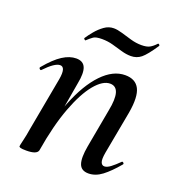

<svg xmlns="http://www.w3.org/2000/svg" viewBox="-108 -647 689 746"><g transform="rotate(20 236.0 -274.5)"><path d="M338 9Q308 9 299.5 -15Q291 -39 300 -89L329 -248Q349 -348 299 -348Q269 -348 236.5 -309Q204 -270 175.5 -194.5Q147 -119 129 -10L112 -11Q133 -130 167.5 -217Q202 -304 247.5 -351.5Q293 -399 343 -399Q386 -399 402 -367.5Q418 -336 406 -267L373 -89Q368 -60 372.5 -49Q377 -38 387 -38Q398 -38 412.5 -49Q427 -60 444 -77Q447 -81 451.5 -77Q456 -73 452 -69Q421 -32 394 -11.5Q367 9 338 9ZM81 8Q63 8 57 6Q51 4 51 1Q51 -3 56.5 -25.5Q62 -48 66 -74L107 -297Q116 -349 92 -349Q81 -349 65.5 -338.5Q50 -328 30 -307Q27 -303 22.5 -307.5Q18 -312 22 -316Q57 -358 86 -376.5Q115 -395 142 -395Q171 -395 180 -373Q189 -351 180 -306L129 -10Q124 8 81 8ZM151 -473Q150 -472 146.5 -475Q143 -478 144 -480Q153 -494 167.5 -511.5Q182 -529 200 -542Q218 -555 239 -555Q254 -555 274 -549Q294 -543 316.5 -536.5Q339 -530 361 -530Q383 -530 395 -536.5Q407 -543 420 -557Q422 -559 425.5 -556Q429 -553 427 -550Q397 -505 379 -490.5Q361 -476 337 -476Q318 -476 297.5 -482Q277 -488 255.5 -494Q234 -500 210 -500Q185 -500 175 -493Q165 -486 151 -473Z"/></g></svg>

Font: Cormorant Infant Light SemiBold
Style: Italic
Weight: 600
Italic angle: -10°
Version: Version 4.001